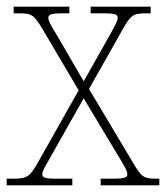

<svg xmlns="http://www.w3.org/2000/svg" viewBox="-22 -556 498 576"><path d="M-2 0H195V-20H145C110 -20 105 -24 105 -34C105 -44 117 -62 133 -91L229 -261L330 -93C348 -63 360 -44 360 -34C360 -25 356 -20 318 -20H280V0H456V-20H446C409 -20 402 -25 377 -68L245 -289L346 -468C371 -512 378 -516 419 -516H430V-536H250V-516H290C328 -516 331 -511 331 -502C331 -492 319 -472 303 -443L229 -312L153 -443C135 -473 123 -492 123 -502C123 -511 127 -516 165 -516H186V-536H19V-516H35C74 -516 80 -511 106 -468L214 -285L92 -69C67 -25 59 -20 17 -20H-2Z"/></svg>

Font: Noto Serif Tamil SemiCondensed Thin
Style: Regular
Weight: 100
Width: 4
Designer: Indian Type Foundry, Tom Grace, and the Monotype Design Team
Foundry: Monotype Imaging Inc.
Version: Version 2.004